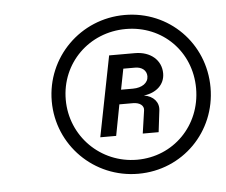

<svg xmlns="http://www.w3.org/2000/svg" viewBox="-39 -760 610 518"><g transform="rotate(-5 265.5 -501.0)"><path d="M316 -286C436 -286 530 -381 530 -501C530 -621 436 -716 316 -716C196 -716 100 -620 100 -501C100 -382 196 -286 316 -286ZM316 -324C217 -324 138 -403 138 -502C138 -601 216 -678 316 -678C415 -678 491 -602 491 -502C491 -401 414 -324 316 -324ZM222 -393H265L281 -477H318C336 -477 348 -468 346 -455L337 -393H380L387 -451C390 -473 375 -491 349 -495C383 -499 406 -520 406 -550C406 -586 377 -611 335 -611H265ZM321 -516H289L300 -572H332C350 -572 363 -562 363 -546C363 -528 346 -516 321 -516Z"/></g></svg>

Font: Uncut Sans Medium Italic
Style: Regular
Weight: 500
Italic angle: -11°
Designer: Kasper Nordkvist
Foundry: UNCUT.wtf
Version: Version 1.304;Glyphs 3.2 (3246)